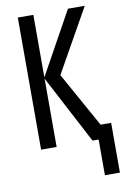

<svg xmlns="http://www.w3.org/2000/svg" viewBox="-98 -772 673 1022"><g transform="rotate(-10 238.0 -260.5)"><path d="M435 -714H344L157 -376V-714H73V0H157V-369L351 0H384V193H465V-76H408L243 -373Z"/></g></svg>

Font: Noto Sans UI Condensed
Style: Regular
Weight: 400
Width: 3
Designer: Monotype Design Team
Foundry: Monotype Imaging Inc.
Version: Version 1.901